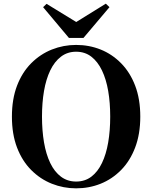

<svg xmlns="http://www.w3.org/2000/svg" viewBox="-20 -1008 830 1047"><path d="M234 -987 435 -864H357L557 -988L577 -969L435 -801H356L215 -969ZM395 19Q326 19 263 -6Q200 -31 150.5 -80.5Q101 -130 73 -203Q45 -276 45 -372Q45 -468 73 -541Q101 -614 150.5 -663.5Q200 -713 263 -738Q326 -763 395 -763Q466 -763 528.5 -738Q591 -713 640 -663.5Q689 -614 717 -541Q745 -468 745 -372Q745 -277 717 -203.5Q689 -130 640 -80.5Q591 -31 528.5 -6Q466 19 395 19ZM395 -18Q443 -18 478 -44.5Q513 -71 536 -119Q559 -167 570 -231.5Q581 -296 581 -372Q581 -448 570 -512Q559 -576 536 -624Q513 -672 478 -699Q443 -726 395 -726Q348 -726 312.5 -699Q277 -672 254 -624Q231 -576 220 -512Q209 -448 209 -372Q209 -296 220 -231.5Q231 -167 254 -119Q277 -71 312.5 -44.5Q348 -18 395 -18Z"/></svg>

Font: Noto Serif JP ExtraBold
Style: Regular
Weight: 800
Designer: Ryoko NISHIZUKA 西塚涼子 (kana & ideographs); Frank Grießhammer (Latin, Greek & Cyrillic); Wenlong ZHANG 张文龙 (bopomofo); San
Foundry: Adobe
Version: Version 2.003-H1;hotconv 1.1.1;makeotfexe 2.6.0